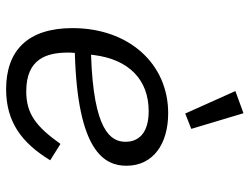

<svg xmlns="http://www.w3.org/2000/svg" viewBox="-116 -704 831 640"><g transform="rotate(90 300.0 -383.5)"><path d="M277 12.1C386 12.1 456 -40.1 513.8 -134.9L459.2 -169C400.9 -87 358 -55 284.1 -55C176.1 -55 154.8 -122.2 154.8 -193.9C154.8 -196 154.8 -207 155.9 -217C485.1 -225.9 532 -316.1 532 -388.8C532 -479 458.1 -528.1 356.9 -528.1C191.1 -528.1 73.2 -396 73.2 -209.2C73.2 -61.1 147 12.1 277 12.1ZM161.9 -271 163 -280.9C177.9 -398.1 246.1 -463.1 350.1 -463.1C425.1 -463.1 452.1 -427.9 452.1 -386C452.1 -335.9 414.1 -279.1 161.9 -271ZM283 -752.1 358 -584.9 409.1 -605.1 356.9 -779.1Z"/></g></svg>

Font: Margiela Mono Italic Italic
Style: Regular
Weight: 400
Designer: Mike Abbink, Paul van der Laan, Pieter van Rosmalen
Foundry: Bold Monday
Version: Version 2.003 2021